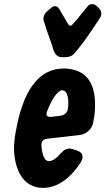

<svg xmlns="http://www.w3.org/2000/svg" viewBox="-20 -906 512 933"><path d="M344 -649C385 -697 421 -751 456 -804L466 -820C470 -826 472 -832 472 -839C472 -842 473 -854 460 -867L448 -878C443 -883 436 -886 428 -886C419 -886 411 -882 406 -875L401 -869C388 -854 375 -838 360 -819L334 -789C330 -784 326 -781 322 -781C318 -781 314 -784 310 -791L268 -862C263 -871 256 -876 248 -876C241 -876 235 -874 230 -869L217 -858C202 -847 191 -833 191 -814C191 -811 192 -807 193 -803L209 -754C216 -733 224 -712 232 -689C240 -662 246 -628 282 -628H298C314 -628 333 -634 344 -649ZM373 -118C378 -127 381 -135 381 -142C381 -149 381 -165 356 -174L331 -182C326 -183 322 -184 318 -184C306 -184 292 -181 269 -154C256 -139 235 -123 218 -123C191 -123 184 -167 181 -200C181 -220 190 -229 210 -232L367 -250C399 -254 425 -277 432 -306C435 -321 436 -333 439 -345C441 -362 442 -379 442 -396C442 -493 408 -566 300 -573H290C133 -573 80 -396 57 -269C53 -249 50 -228 49 -208C48 -201 48 -195 48 -189C48 -100 82 7 189 7C268 7 330 -51 373 -118ZM310 -377C307 -360 295 -347 276 -344L228 -338C217 -338 206 -338 206 -352C206 -355 207 -359 208 -363C231 -424 261 -467 281 -467H282C313 -467 315 -411 310 -377Z"/></svg>

Font: Bangerz
Style: Bold
Weight: 700
Designer: vernon adams
Foundry: Vernon Adams
Version: Version 2.10;December 28, 2023;FontCreator 13.0.0.2683 64-bi